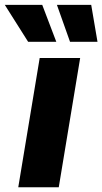

<svg xmlns="http://www.w3.org/2000/svg" viewBox="-66 -786 429 806"><path d="M10.7 0 100.6 -542.5H270.5L180.7 0ZM228 -610.4 172.9 -765.6H316.9L343.3 -610.4ZM52.2 -610.4 -45.9 -765.6H111.3L170.4 -610.4Z"/></svg>

Font: Inter 16pt ExtraBold
Style: Italic
Weight: 800
Italic angle: -9.3988°
Version: Version 4.001;git-66647c0bb